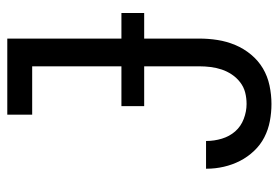

<svg xmlns="http://www.w3.org/2000/svg" viewBox="-142 -634 783 540"><g transform="rotate(-90 250.0 -363.5)"><path d="M228 8Q204 8 180 3.5Q156 -1 134.5 -12Q113 -23 96 -41Q79 -59 68 -80.5Q57 -102 51.5 -126Q46 -150 46 -174V-176H124V-175Q124 -153 130.5 -131.5Q137 -110 151 -94Q165 -78 186 -70Q207 -62 228 -62Q245 -62 260.5 -66Q276 -70 289 -80Q302 -90 311 -103.5Q320 -117 325 -132Q330 -147 332 -163Q334 -179 334 -195V-665H198V-735H412V-195Q412 -169 408 -143.5Q404 -118 394 -94Q384 -70 367 -49.5Q350 -29 328 -16Q306 -3 280 2.5Q254 8 228 8ZM222 -350V-414H484V-350Z"/></g></svg>

Font: Iosevka Curly
Style: Regular
Weight: 400
Monospace: yes
Designer: Belleve Invis
Foundry: Belleve Invis
Version: Version 22.1.2; ttfautohint (v1.8.4)